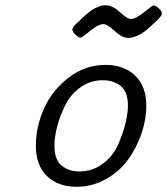

<svg xmlns="http://www.w3.org/2000/svg" viewBox="-20 -714 644 740"><path d="M118.2 -151.9Q118.2 -225.1 149.7 -295.7Q181.2 -366.2 244.6 -415Q308.1 -463.9 387.2 -463.9Q458 -463.9 501 -422.4Q543.9 -380.9 543.9 -306.2Q543.9 -254.4 525.4 -199.7Q506.8 -145 473.9 -99.1Q440.9 -53.2 388.4 -23.7Q335.9 5.9 274.9 5.9Q204.1 5.9 161.1 -35.4Q118.2 -76.7 118.2 -151.9ZM189.9 -151.9Q189.9 -97.7 218 -75.4Q246.1 -53.2 285.2 -53.2Q336.9 -53.2 377 -83.5Q417 -113.8 436 -158.4Q455.1 -203.1 464.1 -241Q473.1 -278.8 473.1 -306.2Q473.1 -360.4 445.1 -382.6Q417 -404.8 377 -404.8Q328.1 -404.8 290 -377.4Q252 -350.1 231.4 -308.6Q210.9 -267.1 200.4 -226.6Q189.9 -186 189.9 -151.9ZM258.8 -600.1Q258.8 -607.9 272.9 -622.1L282.2 -629.9Q290 -637.7 292.5 -640.4Q294.9 -643.1 303.5 -650.6Q312 -658.2 316.4 -661.6Q320.8 -665 329.3 -671.6Q337.9 -678.2 344 -681.2Q350.1 -684.1 358.2 -687.5Q366.2 -690.9 373 -692.4Q379.9 -693.8 387.2 -693.8Q413.1 -693.8 441.7 -667.5Q470.2 -641.1 483.9 -641.1Q503.9 -641.1 535.4 -667Q566.9 -692.9 571.8 -692.9Q579.6 -692.9 591.8 -681.9Q604 -670.9 604 -662.1Q604 -654.3 589.8 -640.1Q588.9 -639.2 579.8 -630.6Q570.8 -622.1 567.9 -619.1Q564.9 -616.2 555.4 -607.7Q545.9 -599.1 540.5 -595Q535.2 -590.8 525.6 -585Q516.1 -579.1 509 -576.2Q502 -573.2 492.9 -570.6Q483.9 -567.9 476.1 -567.9Q450.2 -567.9 422.1 -594.5Q394 -621.1 378.9 -621.1Q358.9 -621.1 327.4 -595Q295.9 -568.8 291 -568.8Q283.2 -568.8 271 -580.1Q258.8 -591.3 258.8 -600.1Z"/></svg>

Font: CMU Concrete
Style: Italic
Weight: 500
Italic angle: -14.04°
Version: Version 0.7.0